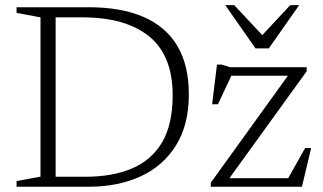

<svg xmlns="http://www.w3.org/2000/svg" viewBox="-20 -710 1229 730"><path d="M636.5 -348Q636.5 -499 547.2 -571.5Q458 -644 293 -644H151L154.5 -682.5H316.5Q441 -682.5 526 -645.5Q611 -608.5 654.5 -535Q698 -461.5 698 -351.5Q698 -235.5 649.2 -157.2Q600.5 -79 514.8 -39.5Q429 0 318 0H154.5L151 -38H305Q408 -38 482.5 -69.8Q557 -101.5 596.8 -169.8Q636.5 -238 636.5 -348ZM43 0V-21.5L134 -38.5V-644L43 -661V-682.5H191.5V0ZM781.5 0V-15.5L1085 -436.5L1103.5 -422H825.5L868.5 -441L808.5 -313.5H786.5L805 -464.5H822.5L854.5 -454.5H1146V-439L841 -17L826 -32.5H1091.5L1066.5 -16L1140 -147H1163L1128 0ZM987 -566H967.5L1083.5 -690.5H1117.5L1002 -526H951.5L836.5 -690.5H870.5Z"/></svg>

Font: Newsreader Light
Style: Regular
Weight: 300
Designer: Hugues Gentile
Foundry: Production Type
Version: Version 1.003